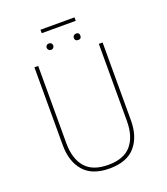

<svg xmlns="http://www.w3.org/2000/svg" viewBox="-157 -980 954 1098"><g transform="rotate(-20 320.0 -430.5)"><path d="M426 -850H219V-871H426ZM222.5 -775.5Q228 -781 237 -781Q246 -781 251.5 -775.5Q257 -770 257 -762Q257 -754 251.5 -748Q246 -742 237 -742Q228 -742 222.5 -748Q217 -754 217 -762Q217 -770 222.5 -775.5ZM403 -781Q422 -781 422 -762Q422 -742 403 -742Q382 -742 382 -762Q382 -770 388 -775.5Q394 -781 403 -781ZM528 -681V-207Q528 -108 477 -49Q426 10 321 10Q215 10 164 -49Q113 -108 113 -207V-681H136V-210Q136 -117 180.5 -64.5Q225 -12 321 -12Q416 -12 460.5 -65Q505 -118 505 -210V-681Z"/></g></svg>

Font: FiraGO Thin
Style: Regular
Weight: 100
Designer: bBox Type
Foundry: bBox Type GmbH
Version: Version 1.001;PS 001.001;hotconv 1.0.88;makeotf.lib2.5.64775